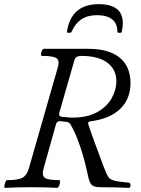

<svg xmlns="http://www.w3.org/2000/svg" viewBox="-20 -901 677 924"><path d="M4 3Q0 3 1 -6Q2 -15 6 -24.5Q10 -34 14 -34Q67 -34 88 -45.5Q109 -57 119 -91L258 -576Q268 -609 252.5 -620.5Q237 -632 181 -632Q177 -632 177.5 -640.5Q178 -649 182 -657.5Q186 -666 190 -666H406Q504 -666 556 -623.5Q608 -581 608 -501Q608 -425 558.5 -377Q509 -329 414 -317Q401 -315 405 -302Q425 -243 445.5 -188.5Q466 -134 478 -101Q489 -73 495.5 -59.5Q502 -46 509 -41Q516 -36 526 -33Q539 -29 558.5 -26.5Q578 -24 600 -22Q608 -21 608 -9Q608 3 600 3Q533 0 464 0Q434 0 422.5 -10Q411 -20 405 -49Q401 -66 393.5 -99Q386 -132 376 -164Q366 -197 355 -226Q344 -255 334 -275Q330 -283 326 -290Q322 -297 319 -303Q313 -313 299 -315Q286 -315 271 -318Q255 -319 250 -305L190 -91Q180 -57 195.5 -45.5Q211 -34 265 -34Q270 -34 269 -24.5Q268 -15 264 -6Q260 3 255 3Q192 0 130 0Q67 0 4 3ZM328 -335Q401 -335 448 -361.5Q495 -388 517.5 -428.5Q540 -469 540 -509Q540 -567 496.5 -599.5Q453 -632 370 -632Q344 -632 338 -611L265 -357Q262 -342 276 -339Q289 -338 302 -336.5Q315 -335 328 -335ZM302 -747Q321 -881 456 -881Q512 -881 541.5 -858.5Q571 -836 571 -789Q571 -779 569.5 -768.5Q568 -758 566 -747Q565 -743 555 -743Q545 -743 545 -747Q545 -788 519.5 -808Q494 -828 447 -828Q401 -828 371 -807.5Q341 -787 324 -747Q323 -743 312 -743Q301 -743 302 -747Z"/></svg>

Font: Junicode
Style: Italic
Weight: 400
Italic angle: -11°
Designer: Peter S. Baker
Version: Version 2.100; ttfautohint (v1.8.4)